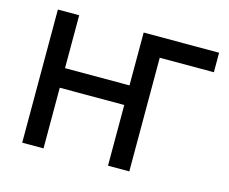

<svg xmlns="http://www.w3.org/2000/svg" viewBox="-99 -838 1163 975"><g transform="rotate(15 483.0 -350.0)"><path d="M91 0V-700H203V-422H542V-700H938.5V-597.5H654V0H542V-319H203V0Z"/></g></svg>

Font: Geologica
Style: Regular
Weight: 400
Designer: Sindre Bremnes, Frode Helland
Foundry: Monokrom Skriftforlag AS
Version: Version 1.010; ttfautohint (v1.8.4.7-5d5b);gftools[0.9.28]